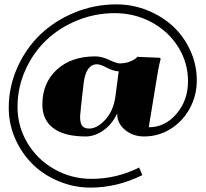

<svg xmlns="http://www.w3.org/2000/svg" viewBox="-20 -708 940 878"><path d="M607.9 -448.2 710.9 -443.8 714.8 -439 709 -415.5Q703.6 -392.1 703.1 -387.2L660.2 -126Q734.4 -126 787.1 -187.5Q839.8 -249 839.8 -336.9Q839.8 -421.4 794.9 -493.2Q750 -564.9 672.9 -606.4Q595.7 -647.9 504.9 -647.9Q414.1 -647.9 331.8 -614Q249.5 -580.1 189.9 -522.7Q130.4 -465.3 95.2 -386Q60.1 -306.6 60.1 -219.2Q60.1 -129.9 105.5 -54Q150.9 22 229 65.9Q307.1 109.9 398.9 109.9Q512.7 109.9 616.2 58.1L630.9 92.8Q515.1 149.9 394 149.9Q318.4 149.9 249 121.1Q179.7 92.3 129.6 43.2Q79.6 -5.9 49.8 -73.2Q20 -140.6 20 -214.8Q20 -311 59.1 -398.7Q98.1 -486.3 163.8 -549.6Q229.5 -612.8 320.8 -650.4Q412.1 -688 512.2 -688Q586.9 -688 655 -660.4Q723.1 -632.8 772.5 -586.4Q821.8 -540 850.8 -475.8Q879.9 -411.6 879.9 -340.8Q879.9 -271 847.7 -211.9Q815.4 -152.8 760 -118.4Q704.6 -84 639.2 -84Q587.9 -84 552 -113.8Q516.1 -143.6 516.1 -186H514.2Q490.7 -137.7 451.4 -110.8Q412.1 -84 372.1 -84Q275.4 -84 224.6 -121.3Q173.8 -158.7 173.8 -230Q173.8 -329.1 240 -389.6Q306.2 -450.2 416 -450.2Q444.3 -450.2 479.2 -434.1Q514.2 -418 527.8 -418Q554.7 -418 577.9 -428Q601.1 -438 607.9 -448.2ZM522.9 -381.8Q501 -381.8 469.7 -397.9Q438.5 -414.1 423.8 -414.1Q374 -414.1 362.8 -330.1Q346.2 -189 346.2 -174.8Q346.2 -144 356.4 -132.1Q366.7 -120.1 388.2 -120.1Q423.8 -120.1 461.2 -160.2Q498.5 -200.2 507.8 -267.1Z"/></svg>

Font: Yokawerad
Style: Regular
Weight: 500
Designer: gluk
Foundry: gluk
Version: Version 0.79